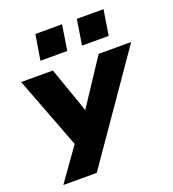

<svg xmlns="http://www.w3.org/2000/svg" viewBox="-161 -867 1058 1171"><g transform="rotate(-20 367.5 -282.0)"><path d="M48 180 210 -48 220 24 21 -498H227L339 -178H313L524 -498H735L265 180ZM446 -580 472 -744H645L619 -580ZM176 -580 203 -744H376L350 -580Z"/></g></svg>

Font: Nunito Sans 10pt Expanded Black
Style: Italic
Weight: 900
Width: 7
Italic angle: -9°
Designer: Vernon Adams
Foundry: Vernon Adams
Version: Version 3.101;gftools[0.9.27]